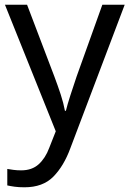

<svg xmlns="http://www.w3.org/2000/svg" viewBox="-20 -556 550 816"><path d="M1 -536H95L211 -231Q226 -191 238 -154.5Q250 -118 256 -85H260Q266 -110 279 -150.5Q292 -191 306 -232L415 -536H510L279 74Q251 150 206.5 195Q162 240 84 240Q60 240 42 237.5Q24 235 11 232V162Q22 164 37.5 166Q53 168 70 168Q116 168 144.5 142Q173 116 189 73L217 2Z"/></svg>

Font: Noto Sans Modi
Style: Regular
Weight: 400
Designer: Monotype Design Team
Foundry: Monotype Imaging Inc.
Version: Version 2.003; ttfautohint (v1.8.4.7-5d5b)